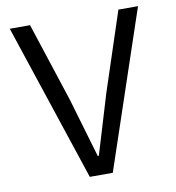

<svg xmlns="http://www.w3.org/2000/svg" viewBox="-79 -769 767 839"><g transform="rotate(-10 304.5 -349.0)"><path d="M252 0 20 -698H110L225 -346L302 -84H307L386 -346L502 -698H589L354 0Z"/></g></svg>

Font: IBM Plex Sans Devanagari
Style: Regular
Weight: 400
Designer: Mike Abbink, Paul van der Laan, Pieter van Rosmalen, Erin McLaughlin
Foundry: Bold Monday
Version: Version 1.1